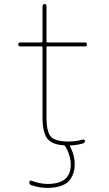

<svg xmlns="http://www.w3.org/2000/svg" viewBox="-20 -710 540 950"><path d="M80.1 -480.5Q70.3 -480.5 70.3 -490.2Q70.3 -500 80.1 -500H184.6Q189.5 -500 190.4 -504.9V-679.7Q190.4 -689.5 200.2 -689.9Q210 -690.4 210 -679.7V-504.9Q210 -500 214.8 -500H400.4Q410.2 -500 410.2 -490.2Q410.2 -480.5 400.4 -480.5H214.8Q210 -480.5 210 -474.6V-129.9Q210 -57.6 231.9 -33.7Q253.9 -9.8 320.3 -9.8Q355.5 -9.8 389.6 -19.5Q393.6 -20.5 397 -18.6Q400.4 -16.6 400.4 -12.7Q400.4 -2.9 389.6 0Q357.4 8.8 328.1 9.8Q324.2 9.8 326.2 13.7Q350.6 59.6 349.6 105.5Q349.6 124 344.7 141.6Q339.8 159.2 327.1 178.2Q314.5 197.3 285.2 208.5Q255.9 219.7 214.8 219.7Q173.8 219.7 134.8 206.1Q125 203.1 125 191.4Q125 187.5 127.9 185.1Q130.9 182.6 134.8 183.6Q172.9 199.2 214.8 200.2Q330.1 200.2 330.1 105.5Q330.1 58.6 302.7 13.7Q299.8 8.8 293.9 8.8Q235.4 4.9 212.9 -25.9Q190.4 -56.6 190.4 -129.9V-474.6Q190.4 -479.5 184.6 -480.5Z"/></svg>

Font: Rounded-X Mgen+ 1mn thin
Style: Regular
Weight: 100
Designer: [Source Han Sans]
Ryoko NISHIZUKA  (kana & ideographs); Paul D. Hunt (Latin, Greek & Cyrillic); Wenlong ZHANG  (bopomofo
Version: Version 1.059.20150602